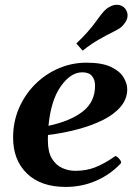

<svg xmlns="http://www.w3.org/2000/svg" viewBox="-20 -752 571 787"><path d="M501.5 -386.7Q501.5 -346.7 475.1 -315.2Q448.7 -283.7 403.1 -260.7Q357.4 -237.8 299.1 -222.2Q240.7 -206.5 176.8 -198.7Q176.3 -193.4 176.3 -187.5Q176.3 -181.6 176.3 -175.8Q176.3 -128.9 192.9 -101.8Q209.5 -74.7 235.4 -63.2Q261.2 -51.8 288.6 -51.8Q334 -51.8 370.8 -66.4Q407.7 -81.1 446.8 -108.4Q449.2 -109.9 451.2 -111.3Q453.1 -112.8 455.6 -111.8Q459.5 -110.8 467 -102.8Q474.6 -94.7 475.6 -89.4Q475.6 -88.4 476.1 -87.9Q476.6 -87.4 476.6 -86.4Q476.6 -84.5 475.3 -83Q474.1 -81.5 473.1 -80.1Q430.7 -35.6 373 -10.7Q315.4 14.2 249.5 14.2Q147 14.2 90.3 -41Q33.7 -96.2 33.7 -188Q33.7 -253.4 58.1 -309.3Q82.5 -365.2 124.5 -407Q166.5 -448.7 220.7 -471.9Q274.9 -495.1 335 -495.1Q397.9 -495.1 434.6 -477.8Q471.2 -460.4 486.3 -435.1Q501.5 -409.7 501.5 -386.7ZM317.4 -455.6Q269.5 -455.6 229 -397.9Q188.5 -340.3 178.7 -236.3Q268.1 -255.4 319.1 -294.9Q370.1 -334.5 369.6 -401.9Q369.6 -424.8 357.2 -440.2Q344.7 -455.6 317.4 -455.6ZM318.8 -544.4 293 -573.7Q344.2 -623 372.8 -663.1Q401.4 -703.1 414.6 -714.4Q423.8 -721.7 435.5 -727.1Q447.3 -732.4 459.5 -732.4Q468.8 -732.4 477.8 -728.5Q486.8 -724.6 493.7 -715.8Q502.9 -703.1 502.9 -689.5Q502.9 -675.3 495.1 -662.8Q487.3 -650.4 477.5 -641.6Q468.3 -633.3 443.8 -621.3Q419.4 -609.4 386.7 -590.8Q354 -572.3 318.8 -544.4Z"/></svg>

Font: Gelasio SemiBold
Style: Italic
Weight: 600
Italic angle: -8.5°
Designer: Eben Sorkin
Foundry: Eben Sorkin
Version: Version 1.008